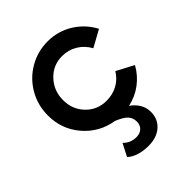

<svg xmlns="http://www.w3.org/2000/svg" viewBox="-204 -627 959 959"><g transform="rotate(-45 275.0 -148.0)"><path d="M36.1 -248Q36.1 -320.3 71 -380.9Q106 -441.4 166 -476.3Q226.1 -511.2 296.9 -511.2Q369.6 -511.2 429.7 -474.1Q489.7 -437 522.9 -374L434.1 -325.2Q413.6 -363.8 377 -386Q340.3 -408.2 295.9 -408.2Q231.9 -408.2 188 -361.8Q144 -315.4 144 -249Q144 -182.6 187.7 -137.7Q231.4 -92.8 295.9 -92.8Q339.4 -92.8 374.5 -112.1Q409.7 -131.3 431.2 -167L522 -119.1Q495.6 -71.3 452.9 -39.3Q410.2 -7.3 356.9 3.9Q413.1 44.4 413.1 103Q413.1 152.8 378.2 183.8Q343.3 214.8 285.2 214.8Q210 214.8 168.9 178.2L203.1 111.8Q231 141.1 272.9 141.1Q297.9 141.1 313.5 126.5Q329.1 111.8 329.1 86.9Q329.1 61 313 43.2Q296.9 25.4 253.9 7.8Q159.7 -7.3 97.9 -78.9Q36.1 -150.4 36.1 -248Z"/></g></svg>

Font: Human Sans Medium
Style: Regular
Weight: 500
Designer: Tim Radville
Foundry: Continuum
Version: Version 1.000;FEAKit 1.0